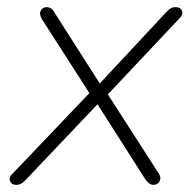

<svg xmlns="http://www.w3.org/2000/svg" viewBox="-20 -510 546 536"><path d="M26 6Q17 6 12 1.5Q7 -3 7 -10Q7 -17 12 -22L240 -261L238 -237L98 -455Q91 -467 92 -474.5Q93 -482 98.5 -486Q104 -490 109 -490Q117 -490 122.5 -486.5Q128 -483 132 -475L263 -270H252L446 -478Q452 -484 457 -487Q462 -490 470 -490Q479 -490 484 -485.5Q489 -481 489 -474.5Q489 -468 484 -462L275 -240L273 -259L421 -29Q429 -18 427.5 -10Q426 -2 420.5 2Q415 6 409 6Q402 6 396.5 2Q391 -2 386 -9L247 -227L258 -225L50 -6Q44 0 38.5 3Q33 6 26 6Z"/></svg>

Font: Nunito ExtraLight
Style: Italic
Weight: 200
Italic angle: -9°
Designer: Vernon Adams
Foundry: Vernon Adams
Version: Version 3.602